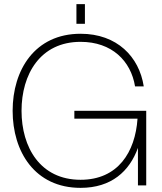

<svg xmlns="http://www.w3.org/2000/svg" viewBox="-20 -895 784 927"><path d="M369 12C518 12 605 -68 646 -181V0H686V-360H339V-322H644C633 -161 550 -27 369 -27C174 -27 84 -184 84 -360C84 -536 174 -693 369 -693C520 -693 612 -601 632 -478H674C652 -621 545 -732 369 -732C148 -732 41 -557 41 -360C41 -163 148 12 369 12ZM349 -780H390V-875H349Z"/></svg>

Font: Aspekta 150
Style: Regular
Weight: 150
Designer: Ivo Dolenc
Version: Version 2.000